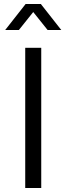

<svg xmlns="http://www.w3.org/2000/svg" viewBox="-20 -939 332 959"><path d="M5.9 -789.1 107.9 -918.9H184.1L286.1 -789.1H217.8L146 -878.9L74.2 -789.1ZM106 0V-700.2H186V0Z"/></svg>

Font: Montserrat Light
Style: Regular
Weight: 300
Designer: Julieta Ulanovsky
Foundry: Julieta Ulanovsky
Version: Version 1.000;PS 002.000;hotconv 1.0.70;makeotf.lib2.5.58329